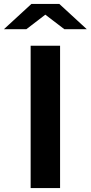

<svg xmlns="http://www.w3.org/2000/svg" viewBox="-76 -958 462 978"><path d="M366.2 -809.1H252L154.8 -883.3L58.1 -809.1H-56.2L84 -938H226.1ZM230 0H80.1V-725.1H230Z"/></svg>

Font: Aurulent Sans
Style: Bold
Weight: 700
Version: Version 2007.05.04